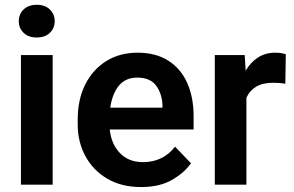

<svg xmlns="http://www.w3.org/2000/svg" viewBox="-20 -753 1198 783"><path d="M56.6 -666.5Q56.6 -695.3 76.4 -714.4Q96.2 -733.4 129.9 -733.4Q163.6 -733.4 183.3 -714.4Q203.1 -695.3 203.1 -666.5Q203.1 -638.2 183.3 -619.1Q163.6 -600.1 129.9 -600.1Q96.2 -600.1 76.4 -619.1Q56.6 -638.2 56.6 -666.5ZM194.8 -528.3V0H65.4V-528.3Z M555.2 9.8Q475.1 9.8 417.2 -24.4Q359.4 -58.6 328.1 -116.5Q296.9 -174.3 296.9 -246.1V-265.6Q296.9 -347.2 327.6 -408.4Q358.4 -469.7 413.3 -503.9Q468.3 -538.1 540.5 -538.1Q615.7 -538.1 666.7 -505.4Q717.8 -472.7 743.7 -414.3Q769.5 -356 769.5 -279.3V-225.1H427.7Q433.1 -167 468.5 -129.4Q503.9 -91.8 563 -91.8Q645 -91.8 693.8 -154.8L758.8 -87.4Q733.9 -50.3 683.1 -20.3Q632.3 9.8 555.2 9.8ZM539.6 -436.5Q491.7 -436.5 464.6 -403.3Q437.5 -370.1 429.7 -314H642.6V-323.7Q641.1 -369.6 617.2 -403.1Q593.3 -436.5 539.6 -436.5Z M1145.5 -531.7 1143.6 -411.6Q1121.1 -415.5 1094.2 -415.5Q1051.3 -415.5 1024.4 -399.4Q997.6 -383.3 984.9 -354V0H856V-528.3H978L981.9 -464.8Q1002 -499 1032.2 -518.6Q1062.5 -538.1 1102.5 -538.1Q1127.4 -538.1 1145.5 -531.7Z"/></svg>

Font: Vazirmatn RD FD SemiBold
Style: Regular
Weight: 600
Designer: Saber Rastikerdar
Foundry: Saber Rastikerdar
Version: Version 33.003